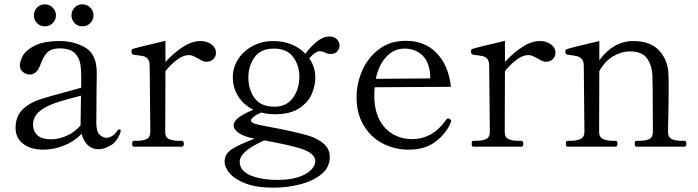

<svg xmlns="http://www.w3.org/2000/svg" viewBox="-20 -679 3232 889"><path d="M539 -73 538 -67Q523 -24 493 -6Q463 12 436 12Q406 12 386 -7.5Q366 -27 358 -59Q322 -23 275 -4.5Q228 14 181 14Q123 14 87.5 -13Q52 -40 52 -87Q52 -124 68 -151Q84 -178 120 -199Q143 -212 178 -223Q213 -234 274 -250L356 -273V-316Q356 -364 351 -387Q346 -410 331 -428Q309 -455 256 -455Q219 -455 200 -437Q181 -419 168 -382Q151 -334 119 -334Q101 -334 86.5 -345.5Q72 -357 72 -376Q72 -395 85.5 -420.5Q99 -446 140.5 -467.5Q182 -489 259 -489Q304 -489 344.5 -473.5Q385 -458 402 -435Q417 -414 422.5 -391.5Q428 -369 428 -338Q428 -291 427 -255L426 -110Q426 -69 441.5 -55Q457 -41 472 -41Q485 -41 499.5 -49.5Q514 -58 524 -75Q527 -80 531 -80Q539 -80 539 -73ZM353 -98V-101L355 -236Q278 -217 231.5 -200.5Q185 -184 159 -160Q133 -136 133 -101Q133 -73 152.5 -53.5Q172 -34 217 -34Q252 -34 289 -50.5Q326 -67 353 -98ZM188 -659Q166 -659 151.5 -644Q137 -629 137 -608Q137 -587 151.5 -572Q166 -557 188 -557Q209 -557 224 -572Q239 -587 239 -608Q239 -629 224 -644Q209 -659 188 -659ZM362 -659Q340 -659 325.5 -644Q311 -629 311 -608Q311 -587 325.5 -572Q340 -557 362 -557Q383 -557 398 -572Q413 -587 413 -608Q413 -629 398 -644Q383 -659 362 -659Z M980 -434Q980 -417 967.5 -405Q955 -393 936 -393Q921 -393 898 -408Q883 -416 874 -420Q865 -424 854 -424Q830 -424 802 -404Q774 -384 746 -350L745 -68Q745 -43 762.5 -35Q780 -27 810 -27H823Q831 -27 831 -13Q831 0 823 0H599Q592 0 592 -13Q592 -27 599 -27H612Q641 -27 658.5 -35Q676 -43 676 -68L673 -376Q673 -397 663.5 -407Q654 -417 641.5 -419.5Q629 -422 598 -426Q592 -427 590.5 -431Q589 -435 589 -443Q589 -450 594 -452Q609 -458 746 -490V-392Q784 -434 826.5 -461.5Q869 -489 908 -489Q938 -489 959 -473.5Q980 -458 980 -434Z M1552 -469Q1552 -453 1541.5 -441Q1531 -429 1510 -429Q1497 -429 1485 -436Q1471 -442 1460 -442Q1450 -442 1437 -432.5Q1424 -423 1412 -409Q1440 -369 1440 -320Q1440 -287 1425.5 -248.5Q1411 -210 1369 -180Q1327 -150 1253 -150Q1220 -150 1190 -158Q1168 -149 1155 -138.5Q1142 -128 1142 -121Q1142 -113 1156 -107.5Q1170 -102 1209 -95Q1340 -71 1408 -51Q1451 -38 1479 -13.5Q1507 11 1507 48Q1507 97 1466.5 129Q1426 161 1366 175.5Q1306 190 1245 190Q1169 190 1118.5 171Q1068 152 1044 124Q1020 96 1020 69Q1020 34 1052.5 12.5Q1085 -9 1159 -37Q1111 -46 1086.5 -62.5Q1062 -79 1062 -98Q1062 -118 1086 -135.5Q1110 -153 1153 -171Q1108 -193 1083 -233Q1058 -273 1058 -321Q1058 -367 1083 -405.5Q1108 -444 1151 -466.5Q1194 -489 1245 -489Q1291 -489 1329.5 -473.5Q1368 -458 1394 -430Q1417 -462 1446.5 -486Q1476 -510 1506 -510Q1528 -510 1540 -497Q1552 -484 1552 -469ZM1366 -324Q1366 -377 1337 -415.5Q1308 -454 1249 -454Q1186 -454 1158 -413Q1130 -372 1130 -321Q1130 -264 1159 -224.5Q1188 -185 1251 -185Q1307 -185 1336.5 -226Q1366 -267 1366 -324ZM1376 10Q1329 -6 1204 -29Q1090 21 1090 70Q1090 112 1139.5 133Q1189 154 1266 154Q1322 154 1361.5 141Q1401 128 1420.5 107.5Q1440 87 1440 67Q1440 32 1376 10Z M2069 -119Q2069 -115 2066 -109Q2045 -60 1996.5 -23Q1948 14 1873 14Q1806 14 1750.5 -15.5Q1695 -45 1663 -100Q1631 -155 1631 -228Q1631 -292 1657 -352Q1683 -412 1734.5 -451Q1786 -490 1859 -490Q1947 -490 2002 -433Q2057 -376 2068 -277L1715 -275Q1713 -251 1713 -238Q1713 -169 1737.5 -123.5Q1762 -78 1801.5 -56.5Q1841 -35 1888 -35Q1984 -35 2046 -125Q2050 -131 2055 -131Q2058 -131 2064 -127Q2069 -124 2069 -119ZM1720 -314 1972 -316V-326Q1969 -392 1935.5 -423Q1902 -454 1853 -454Q1805 -454 1769.5 -417Q1734 -380 1720 -314Z M2552 -434Q2552 -417 2539.5 -405Q2527 -393 2508 -393Q2493 -393 2470 -408Q2455 -416 2446 -420Q2437 -424 2426 -424Q2402 -424 2374 -404Q2346 -384 2318 -350L2317 -68Q2317 -43 2334.5 -35Q2352 -27 2382 -27H2395Q2403 -27 2403 -13Q2403 0 2395 0H2171Q2164 0 2164 -13Q2164 -27 2171 -27H2184Q2213 -27 2230.5 -35Q2248 -43 2248 -68L2245 -376Q2245 -397 2235.5 -407Q2226 -417 2213.5 -419.5Q2201 -422 2170 -426Q2164 -427 2162.5 -431Q2161 -435 2161 -443Q2161 -450 2166 -452Q2181 -458 2318 -490V-392Q2356 -434 2398.5 -461.5Q2441 -489 2480 -489Q2510 -489 2531 -473.5Q2552 -458 2552 -434Z M3150 -27Q3158 -27 3158 -13Q3158 0 3150 0H2926Q2919 0 2919 -13Q2919 -27 2926 -27H2940Q2969 -27 2986 -35Q3003 -43 3003 -69L3002 -255L3001 -319Q3001 -372 2977.5 -406.5Q2954 -441 2898 -441Q2857 -441 2819 -418.5Q2781 -396 2755 -350L2754 -69Q2754 -44 2772 -35.5Q2790 -27 2819 -27H2832Q2839 -27 2839 -13Q2839 0 2832 0H2608Q2600 0 2600 -13Q2600 -27 2608 -27H2621Q2650 -27 2668 -35.5Q2686 -44 2686 -69L2683 -375Q2683 -396 2673.5 -406Q2664 -416 2650.5 -419Q2637 -422 2607 -426Q2601 -427 2599.5 -430.5Q2598 -434 2598 -442Q2598 -449 2603 -451Q2618 -457 2755 -489V-400Q2821 -489 2912 -489Q2991 -489 3031.5 -445.5Q3072 -402 3075 -338Q3076 -320 3076 -266Q3076 -184 3073 -69Q3073 -43 3090.5 -35Q3108 -27 3137 -27Z"/></svg>

Font: Shippori Mincho
Style: Regular
Weight: 400
Designer: FONTDASU
Foundry: FONTDASU / Google Inc. / but / Adobe
Version: Version 3.110; ttfautohint (v1.8.3)